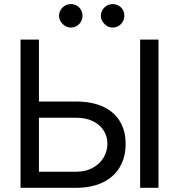

<svg xmlns="http://www.w3.org/2000/svg" viewBox="-20 -896 832 916"><path d="M579.4 -209.3Q579.4 -147.1 552.1 -99.8Q524.9 -52.5 471.5 -26.2Q418.2 0 343.2 0H78V-707.2H165.7V-76.7H343.2Q389.2 -76.7 423.2 -95.6Q457.2 -114.6 474.8 -145.2Q492.4 -175.8 492.4 -210.6Q492.4 -244.8 474.8 -273Q457.2 -301.1 423.5 -317.7Q389.8 -334.3 343.2 -334.3H143V-411.6H343.2Q418.5 -411.6 471.7 -387.1Q524.9 -362.6 552.1 -317Q579.4 -271.4 579.4 -209.3ZM736.2 0H648.5V-707.2H736.2ZM261.7 -820.4Q261.7 -836 269.7 -848.9Q277.6 -861.9 290.2 -869.1Q302.8 -876.4 317.7 -876.4Q333.6 -876.4 346.3 -869.1Q359.1 -861.9 366.4 -849.1Q373.6 -836.3 373.6 -820.4Q373.6 -805.6 366.4 -793Q359.1 -780.4 346.3 -772.4Q333.6 -764.5 317.7 -764.5Q303.2 -764.5 290.4 -772.4Q277.6 -780.4 269.7 -793.2Q261.7 -805.9 261.7 -820.4ZM461.3 -820.4Q461.3 -836 469.3 -848.9Q477.2 -861.9 489.8 -869.1Q502.4 -876.4 517.3 -876.4Q532.8 -876.4 545.8 -869.1Q558.7 -861.9 566 -848.9Q573.2 -836 573.2 -820.4Q573.2 -805.6 566 -793Q558.7 -780.4 545.8 -772.4Q532.8 -764.5 517.3 -764.5Q502.8 -764.5 490 -772.4Q477.2 -780.4 469.3 -793.2Q461.3 -805.9 461.3 -820.4Z"/></svg>

Font: Pretendard Variable
Style: Regular
Weight: 400
Designer: Base glyphs from Inter by Rasmus Andersson; Hangul glyphs from Noto Sans CJK(Source Han Sans) by Jang Soo-young and Kang
Foundry: Kil Hyung-jin
Version: Version 1.100;FEAKit 1.0